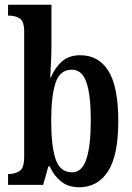

<svg xmlns="http://www.w3.org/2000/svg" viewBox="-20 -780 558 810"><path d="M314 10Q268 10 237.5 -14.5Q207 -39 190 -78H184L162 0H14V-46H19Q43 -46 62.5 -58.5Q82 -71 82 -118V-646Q82 -690 63.5 -702Q45 -714 19 -714H14V-760H197V-581Q197 -554 195 -515.5Q193 -477 192 -454H195Q212 -495 241.5 -521Q271 -547 319 -547Q396 -547 437.5 -480.5Q479 -414 479 -269Q479 -124 435.5 -57Q392 10 314 10ZM284 -53Q326 -53 344.5 -109Q363 -165 363 -271Q363 -380 344.5 -433Q326 -486 283 -486Q233 -486 214.5 -431Q196 -376 196 -270Q196 -165 214.5 -109Q233 -53 284 -53Z"/></svg>

Font: Noto Serif Georgian ExtraCondensed SemiBold
Style: Regular
Weight: 600
Width: 2
Designer: Monotype Design Team, Akaki Razmadze
Foundry: Google LLC
Version: Version 2.003; ttfautohint (v1.8.4.7-5d5b)